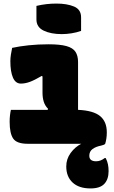

<svg xmlns="http://www.w3.org/2000/svg" viewBox="-20 -805 640 1075"><path d="M184 -772Q239 -785 296 -785Q355 -785 394.5 -768.5Q434 -752 434 -708V-632Q409 -623 380.5 -618.5Q352 -614 326 -614Q265 -614 224.5 -633.5Q184 -653 184 -696ZM41 -190H247L249 -196Q232 -213 225 -235.5Q218 -258 218 -286V-377L214 -380Q171 -355 145.5 -346Q120 -337 97 -337Q67 -337 52.5 -370.5Q38 -404 38 -462Q38 -480 41 -499Q44 -518 48 -537Q89 -546 141 -551.5Q193 -557 252 -557Q316 -557 352 -547Q388 -537 402.5 -515Q417 -493 417 -458V-190Q503 -186 540.5 -155Q578 -124 578 -64Q578 -45 575.5 -29Q573 -13 569 0Q565 6 547 10Q516 16 498 29.5Q480 43 480 67Q480 98 518 98Q532 98 544 93Q556 88 566 80H572Q581 98 584.5 115.5Q588 133 588 153Q588 199 564 224.5Q540 250 487 250Q422 250 386.5 217Q351 184 351 127Q351 85 375.5 51.5Q400 18 435 0H135Q74 0 54 -29Q34 -58 34 -123Q34 -158 41 -190Z"/></svg>

Font: Recursive Mn Csl St Blk
Style: Regular
Weight: 900
Monospace: yes
Version: Version 1.079;hotconv 1.0.112;makeotfexe 2.5.65598; ttfautoh